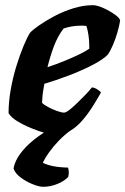

<svg xmlns="http://www.w3.org/2000/svg" viewBox="-20 -520 483 740"><path d="M192 0Q180 0 155 -7Q130 -14 100.5 -26Q71 -38 46.5 -53Q22 -68 13 -84Q13 -128 21.5 -175.5Q30 -223 43.5 -266.5Q57 -310 71 -343.5Q85 -377 96 -394Q106 -405 131 -422.5Q156 -440 190 -458Q224 -476 262.5 -488Q301 -500 338 -500Q354 -500 378.5 -489Q403 -478 422.5 -464Q442 -450 443 -441Q440 -421 432.5 -395Q425 -369 415 -346Q405 -323 396 -310Q378 -291 336.5 -269.5Q295 -248 245 -229Q195 -210 151 -197Q145 -164 144 -152.5Q143 -141 142 -124Q148 -117 164.5 -108Q181 -99 199 -92.5Q217 -86 227 -86Q234 -86 247.5 -96.5Q261 -107 277.5 -123Q294 -139 309.5 -155Q325 -171 334 -183Q343 -183 355 -175.5Q367 -168 369 -163Q355 -138 337 -109.5Q319 -81 297.5 -56Q276 -31 250 -15.5Q224 0 192 0ZM163 -261Q196 -272 225.5 -284Q255 -296 280.5 -308Q306 -320 324 -332Q324 -335 324 -338Q324 -341 324 -345Q324 -364 321 -384.5Q318 -405 313 -420Q307 -421 301.5 -421Q296 -421 290 -421Q273 -421 256 -418Q239 -415 225 -410Q202 -380 187.5 -341Q173 -302 163 -261ZM146 200Q131 200 106 190Q81 180 59.5 164Q38 148 32 129Q38 100 57 74Q76 48 102.5 25.5Q129 3 158 -14L253 -18Q228 0 206 23Q184 46 168.5 68Q153 90 145 107Q159 115 183 120Q207 125 242 126Q244 131 245 140Q246 149 243 162Q228 178 201 189Q174 200 146 200Z"/></svg>

Font: Texturina 12pt Black
Style: Italic
Weight: 900
Italic angle: -11°
Designer: Guillermo Torres Carreño
Foundry: Omnibus-Type
Version: Version 1.002